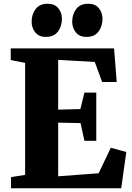

<svg xmlns="http://www.w3.org/2000/svg" viewBox="-20 -1000 702 1020"><path d="M113.5 -71V-666L37 -681V-743H586L600 -564.5H522.5L483.5 -671L289 -682V-417.5L407 -420.5L428.5 -508H491.5V-252H428.5L408 -346L289 -348.5V-63.5L504 -79.5L568.5 -215L651 -192.5L624 0H38.5V-59ZM223.5 -804Q186 -804 167 -828.5Q148 -853 148 -884.5Q148 -924 169.2 -952Q190.5 -980 232.5 -980H233.5Q271.5 -980 290.2 -955.8Q309 -931.5 309 -900Q309 -861 288 -832.5Q267 -804 224.5 -804ZM439 -804Q401.5 -804 382.5 -828.5Q363.5 -853 363.5 -884.5Q363.5 -924 384.8 -952Q406 -980 448 -980H449Q487 -980 505.8 -955.8Q524.5 -931.5 524.5 -900Q524.5 -861 503.5 -832.5Q482.5 -804 440 -804Z"/></svg>

Font: Merriweather 36pt Black
Style: Regular
Weight: 900
Version: Version 2.100